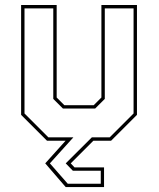

<svg xmlns="http://www.w3.org/2000/svg" viewBox="-20 -560 631 764"><path d="M241.5 184.5 160 90 241 0H167L64 -103V-540H205.5V-172L236 -141.5H353L383.5 -172V-540H525V-103L422 0H351.5L261.5 90L276.5 106H394V184.5ZM249.5 171H381V119.5H270L241.5 90L345.5 -13.5H416.5L511.5 -108.5V-526.5H397V-166.5L358.5 -128H230.5L192 -166.5V-526.5H77.5V-108.5L172.5 -13.5H272L178.5 90Z"/></svg>

Font: Tourney Expanded Thin
Style: Regular
Weight: 100
Width: 7
Designer: Tyler Finck
Foundry: Etcetera Type Co
Version: Version 1.010; ttfautohint (v1.8.3)